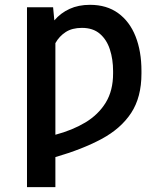

<svg xmlns="http://www.w3.org/2000/svg" viewBox="-20 -558 685 781"><path d="M201 -475.1Q226.9 -505.3 263 -521.8Q299 -538.4 346.2 -538.4Q414.1 -538.4 460.8 -504.4Q507.5 -470.5 531.4 -410Q555.4 -349.4 555.4 -269.2V-258.9Q555.4 -162.3 513.5 -98.5Q471.6 -34.8 393.1 7.3Q314.6 49.4 205.3 81V203.1H89.8V-528.4H196ZM205.3 -9.9Q274.1 -28.1 327.1 -59.8Q380 -91.6 410 -140.4Q440 -189.3 440 -258.9V-269.2Q440 -316.8 427 -356.7Q414.1 -396.7 386.2 -420.6Q358.3 -444.6 313.2 -444.6Q273.4 -444.6 247.2 -427.6Q220.9 -410.5 205.3 -382.5Z"/></svg>

Font: Inter UI Medium
Style: Regular
Weight: 500
Designer: Rasmus Andersson
Foundry: rsms
Version: 3.2;8d6f07862